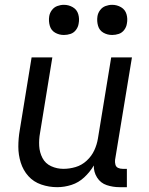

<svg xmlns="http://www.w3.org/2000/svg" viewBox="-20 -768 616 796"><path d="M217 8Q247 8 276.5 -1.5Q306 -11 329.5 -33Q353 -55 369 -82Q368 -55 382.5 -32Q397 -9 422.5 -0.5Q448 8 476 8H506V-68H489Q478 -68 469.5 -72Q461 -76 458.5 -85.5Q456 -95 457 -105L527 -530H441L386 -194Q382 -169 371 -145Q360 -121 339.5 -102Q319 -83 293.5 -75.5Q268 -68 243 -68Q216 -68 192 -79Q168 -90 156 -113Q144 -136 142.5 -163Q141 -190 146 -217L197 -530H111L62 -229Q56 -194 56 -160Q56 -126 66 -94Q76 -62 97.5 -38Q119 -14 151 -3Q183 8 217 8ZM445 -623Q459 -623 472.5 -627.5Q486 -632 495 -644Q504 -656 506 -670Q510 -690 504.5 -709Q499 -728 482 -738Q465 -748 445 -748Q431 -748 417.5 -743Q404 -738 395 -726Q386 -714 384 -700Q381 -680 386.5 -661Q392 -642 408.5 -632.5Q425 -623 445 -623ZM245 -623Q259 -623 272.5 -627.5Q286 -632 295 -644Q304 -656 306 -670Q310 -690 304.5 -709Q299 -728 282 -738Q265 -748 245 -748Q231 -748 217.5 -743Q204 -738 195 -726Q186 -714 184 -700Q181 -680 186.5 -661Q192 -642 208.5 -632.5Q225 -623 245 -623Z"/></svg>

Font: Iosevka Sparkle
Style: Italic
Weight: 400
Italic angle: -9°
Designer: Belleve Invis
Foundry: Belleve Invis
Version: Version 4.5.0; ttfautohint (v1.8.3)